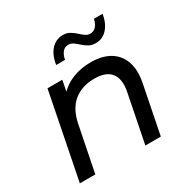

<svg xmlns="http://www.w3.org/2000/svg" viewBox="-166 -885 1013 1033"><g transform="rotate(-30 340.5 -368.5)"><path d="M415 -535Q485 -535 532 -507Q579 -479 597.5 -425.5Q616 -372 601 -297L542 0H446L505 -297Q520 -369 491 -409Q462 -449 387 -449Q310 -449 259 -407.5Q208 -366 191 -280L135 0H39L144 -530H236L206 -378L188 -419Q226 -479 284.5 -507Q343 -535 415 -535ZM491 -610Q467 -610 449 -620Q431 -630 416.5 -643.5Q402 -657 388 -667Q374 -677 357 -677Q335 -677 321 -660Q307 -643 302 -615H247Q256 -674 286 -705.5Q316 -737 358 -737Q382 -737 400 -726.5Q418 -716 432.5 -702.5Q447 -689 461 -679Q475 -669 491 -669Q513 -669 528 -686.5Q543 -704 547 -729H601Q592 -674 563 -642Q534 -610 491 -610Z"/></g></svg>

Font: MOST Montserrat Medium
Style: Italic
Weight: 500
Italic angle: -11.3°
Designer: Julieta Ulanovsky
Foundry: Julieta Ulanovsky
Version: Version 8.000;March 11, 2024;FontCreator 15.0.0.2926 64-bit